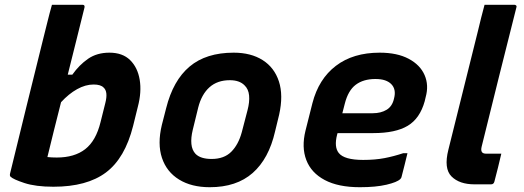

<svg xmlns="http://www.w3.org/2000/svg" viewBox="-20 -770 2190 802"><path d="M333 -739Q317 -676 299.5 -604Q282 -532 263 -458H282Q311 -499 348 -524.5Q385 -550 437 -550Q492 -550 523.5 -519Q555 -488 563.5 -437Q572 -386 556 -325L536 -244Q502 -109 422.5 -49.5Q343 10 203 10Q129 10 82 -5.5Q35 -21 24 -32Q20 -36 22 -45Q57 -189 90.5 -325Q124 -461 161 -610Q170 -645 178.5 -680Q187 -715 197 -750H325Q335 -750 333 -739ZM371 -417Q337 -417 302 -397.5Q267 -378 235 -343Q219 -282 205 -224Q191 -166 178 -114Q195 -112 217 -112Q291 -112 336 -147Q381 -182 400 -260L420 -340Q432 -387 413 -404Q401 -417 371 -417Z M956 -550Q1028 -550 1077 -519Q1126 -488 1145 -430Q1164 -372 1146 -291L1129 -221Q1103 -107 1035.5 -47.5Q968 12 856 12Q780 12 728 -20Q676 -52 656.5 -110.5Q637 -169 656 -248L674 -318Q703 -434 772 -492Q841 -550 956 -550ZM940 -435Q888 -435 855 -405.5Q822 -376 808 -321L785 -227Q777 -194 779.5 -168.5Q782 -143 797 -127Q818 -106 864 -106Q916 -106 946 -136Q976 -166 990 -218L1014 -310Q1023 -344 1020.5 -371Q1018 -398 1001 -414Q980 -435 940 -435Z M1566 -550Q1639 -550 1687 -524.5Q1735 -499 1753.5 -456.5Q1772 -414 1758 -364L1754 -347Q1734 -275 1683 -244.5Q1632 -214 1539 -214H1390L1388 -207Q1375 -156 1395 -131Q1418 -102 1497 -102Q1547 -102 1586 -109.5Q1625 -117 1664 -130H1682Q1676 -106 1670 -81Q1664 -56 1657 -30Q1656 -26 1652 -22Q1639 -9 1594.5 1.5Q1550 12 1483 12Q1393 12 1336.5 -18Q1280 -48 1259.5 -101.5Q1239 -155 1256 -224L1285 -339Q1311 -440 1383 -495Q1455 -550 1566 -550ZM1548 -440Q1498 -440 1466 -416Q1434 -392 1420 -336L1410 -297H1537Q1571 -297 1595 -311.5Q1619 -326 1626 -359Q1636 -397 1614 -419Q1604 -429 1588 -434.5Q1572 -440 1548 -440Z M1976 -639Q1982 -665 1989.5 -694.5Q1997 -724 2004 -750H2129Q2133 -750 2136 -747Q2139 -744 2137 -739Q2100 -594 2064 -448.5Q2028 -303 1992 -158Q1988 -142 1993 -135Q1997 -128 2012 -128H2074Q2067 -99 2060 -69.5Q2053 -40 2045 -11Q2042 0 2031 0H1962Q1899 0 1866 -33Q1833 -66 1853 -145Q1884 -268 1914.5 -392Q1945 -516 1976 -639Z"/></svg>

Font: Recursive Sn Lnr St
Style: Bold Italic
Weight: 700
Italic angle: -15°
Version: Version 1.079;hotconv 1.0.112;makeotfexe 2.5.65598; ttfautoh